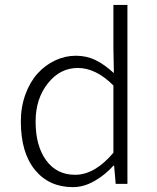

<svg xmlns="http://www.w3.org/2000/svg" viewBox="-20 -749 640 782"><path d="M276.9 13.2Q179.7 13.2 122.3 -57.1Q64.9 -127.4 64.9 -253.9Q64.9 -313.5 83.5 -364.5Q102.1 -415.5 133.1 -449.7Q164.1 -483.9 204.6 -502.9Q245.1 -522 289.1 -522Q332 -522 368.7 -504.4Q405.3 -486.8 443.8 -451.2L441.9 -553.2V-729H499V0H451.2L444.8 -74.2H441.9Q408.2 -36.6 364.7 -11.7Q321.3 13.2 276.9 13.2ZM286.1 -37.1Q366.2 -37.1 441.9 -127V-400.9Q370.6 -472.2 296.9 -472.2Q224.6 -472.2 174.8 -409.4Q125 -346.7 125 -253.9Q125 -154.8 168 -95.9Q210.9 -37.1 286.1 -37.1Z"/></svg>

Font: Office Code Pro D Light
Style: Regular
Weight: 300
Designer: Nathan Rutzky & Paul D. Hunt
Foundry: Adobe Systems Incorporated
Version: Version 1.004;PS 001.004;hotconv 1.0.70;makeotf.lib2.5.58329